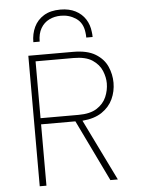

<svg xmlns="http://www.w3.org/2000/svg" viewBox="-61 -979 758 1026"><g transform="rotate(-5 318.0 -465.5)"><path d="M110 0V-700H350Q426 -700 470 -673Q514 -646 532.5 -604Q551 -562 551 -517Q551 -470.5 532 -429.5Q513 -388.5 472.5 -361.2Q432 -334 368 -329L529 0H489L330 -329H146V0ZM146 -362H350Q412.5 -362 448.5 -385.2Q484.5 -408.5 499.8 -444.2Q515 -480 515 -517Q515 -549.5 500.8 -584.2Q486.5 -619 450.8 -643Q415 -667 350 -667H146ZM143 -770Q143 -814.5 160.2 -851Q177.5 -887.5 212.8 -909.2Q248 -931 302 -931Q349 -931 382.8 -913.5Q416.5 -896 435.8 -866Q455 -836 459 -798Q460 -791.5 460.5 -784.5Q461 -777.5 461 -770H427Q427 -777.5 426.5 -784.8Q426 -792 425 -798Q419 -849 383 -873.5Q347 -898 302 -898Q267 -898 238.8 -884Q210.5 -870 193.8 -841.5Q177 -813 177 -770Z"/></g></svg>

Font: Overpass Thin
Style: Regular
Weight: 250
Designer: Delve Withrington, Dave Bailey, Thomas Jockin
Foundry: Delve Fonts LLC
Version: Version 4.000